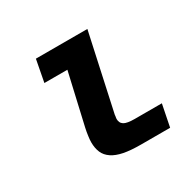

<svg xmlns="http://www.w3.org/2000/svg" viewBox="-125 -688 851 833"><g transform="rotate(-30 301.0 -271.5)"><path d="M357.4 3.9Q305.2 3.9 271 -2.9Q236.8 -9.8 215.8 -23.9Q192.9 -39.1 183.6 -61.3Q174.3 -83.5 174.3 -111.8Q174.3 -120.1 175 -127.2Q175.8 -134.3 176.8 -142.6Q178.2 -153.8 179.7 -161.9Q181.2 -169.9 183.6 -181.2L242.2 -437H127L147.9 -546.9H405.8L324.7 -174.3Q323.2 -168.5 322.8 -165.8Q322.3 -163.1 322.3 -161.9Q322.3 -160.6 322.3 -159.7Q322.3 -158.7 321.8 -156.7Q320.8 -152.8 320.6 -149.9Q320.3 -147 320.3 -144Q320.3 -135.7 323.7 -128.2Q327.1 -120.6 335.4 -115.2Q350.6 -106 388.7 -106H524.4L502.4 3.9H357.4Z"/></g></svg>

Font: Hack
Style: Bold Italic
Weight: 700
Italic angle: -11°
Monospace: yes
Designer: Christopher Simpkins
Foundry: Christopher Simpkins
Version: Version 2.017; ttfautohint (v1.4.1) -l 4 -r 80 -G 350 -x 0 -